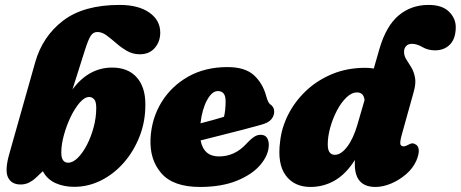

<svg xmlns="http://www.w3.org/2000/svg" viewBox="-20 -747 1872 780"><path d="M325 -543.5 274.5 -384Q341 -472.5 435.5 -472.5Q499.5 -472.5 535 -433.2Q570.5 -394 570.5 -323.5Q571 -254 547.2 -193.2Q523.5 -132.5 483 -86.2Q442.5 -40 390.5 -14Q338.5 12 281.5 12Q239.5 12 205.8 -3Q172 -18 154 -51.5L126 -25Q114 -13.5 98.5 -5.5Q83 2.5 63.5 2.5Q26.5 2.5 12.5 -26.5Q-1.5 -55.5 18.5 -124.5L123 -494Q153 -599.5 236.5 -663.2Q320 -727 466 -727Q542 -727 586.5 -696Q631 -665 631 -614.5Q631 -578 608.8 -552.2Q586.5 -526.5 548 -526.5Q519.5 -526.5 495.8 -540.2Q472 -554 451.8 -571.8Q431.5 -589.5 413 -603.2Q394.5 -617 375.5 -617Q358.5 -617 348.5 -601.5Q338.5 -586 325 -543.5ZM342.5 -353Q324 -353 304.2 -330.5Q284.5 -308 267.5 -273Q250.5 -238 239.8 -199Q229 -160 229 -127Q229 -86 257 -86Q276 -86 296 -105.8Q316 -125.5 333 -158.2Q350 -191 360.5 -230.2Q371 -269.5 371 -308.5Q371 -335 362.2 -344Q353.5 -353 342.5 -353Z M1072 -159.5Q1072 -118.5 1039 -78.8Q1006 -39 943.2 -13.2Q880.5 12.5 792.5 12.5Q684 12.5 635.8 -42.8Q587.5 -98 591.5 -183.5Q595.5 -265 635.5 -330.8Q675.5 -396.5 744.2 -435.5Q813 -474.5 904 -474.5Q975 -474.5 1011.2 -441.8Q1047.5 -409 1061.5 -356.5Q1068.5 -330 1078 -323Q1094 -312.5 1094 -293.5Q1094 -276.5 1082 -262Q1070 -247.5 1037 -239Q1007 -230.5 965.5 -219.8Q924 -209 879.2 -197.8Q834.5 -186.5 795 -176.5Q807.5 -111.5 869.5 -111.5Q933.5 -111.5 980 -162Q1000.5 -184 1014.5 -192.5Q1028.5 -201 1044.5 -199Q1059.5 -197 1065.8 -185.2Q1072 -173.5 1072 -159.5ZM865 -377Q841 -377 821 -340Q801 -303 794.5 -246Q820 -252.5 845.2 -259.5Q870.5 -266.5 890 -272.5Q896.5 -298.5 896.5 -336.5Q896.5 -377 865 -377Z M1671.5 -94.5Q1657.5 -63 1629.5 -39Q1601.5 -15 1568.5 -1.2Q1535.5 12.5 1505.5 12.5Q1421.5 12.5 1421.5 -79.5Q1421.5 -88.5 1421.5 -97Q1386.5 -41 1340.8 -14.2Q1295 12.5 1241.5 12.5Q1175 12.5 1140.5 -34.8Q1106 -82 1118 -172.5Q1124 -228.5 1151 -281.8Q1178 -335 1223 -377.8Q1268 -420.5 1329 -446Q1390 -471.5 1464.5 -471.5Q1482 -471.5 1498.5 -468.5L1521.5 -548.5Q1548.5 -641 1599.2 -684Q1650 -727 1721 -727Q1776 -727 1803.8 -699.8Q1831.5 -672.5 1831.5 -637Q1831.5 -590.5 1808.2 -566.5Q1785 -542.5 1747.5 -542.5Q1718.5 -542.5 1696 -555.8Q1673.5 -569 1653.5 -569Q1638 -569 1629.5 -559.5Q1621 -550 1621.5 -535.5Q1621.5 -520 1630.8 -505.5Q1640 -491 1650.8 -473.5Q1661.5 -456 1666 -431.8Q1670.5 -407.5 1660.5 -373L1613.5 -204.5Q1605 -174.5 1606.2 -163.5Q1607.5 -152.5 1619.5 -152.5Q1628 -152.5 1641 -160Q1655.5 -168.5 1666 -161.5Q1678.5 -157 1681 -140.2Q1683.5 -123.5 1671.5 -94.5ZM1311.5 -160.5Q1311.5 -137 1319.5 -127.5Q1327.5 -118 1340 -118Q1365.5 -118 1390.5 -151Q1415.5 -184 1432 -240.5L1461 -340.5Q1457.5 -371.5 1430.5 -371.5Q1408.5 -371.5 1387.2 -351Q1366 -330.5 1349 -298.2Q1332 -266 1321.8 -229.5Q1311.5 -193 1311.5 -160.5Z"/></svg>

Font: Fraunces 72pt SuperSoft Black
Style: Italic
Weight: 900
Italic angle: -16°
Version: Version 1.000;[b76b70a41]